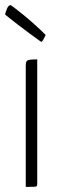

<svg xmlns="http://www.w3.org/2000/svg" viewBox="-39 -733 228 753"><path d="M62 0V-477Q62 -489 66 -493.5Q70 -498 80 -499Q90 -500 107 -500V-12Q107 -6 105.5 -3.5Q104 -1 94.5 -0.5Q85 0 62 0ZM122 -569Q100 -585 76 -602.5Q52 -620 31.5 -636Q11 -652 -3 -663Q-17 -674 -19 -676Q-18 -683 -12 -698Q-6 -713 3 -713Q4 -713 17 -703Q30 -693 50.5 -676.5Q71 -660 94.5 -639Q118 -618 140 -596Q140 -596 137 -589.5Q134 -583 130 -576Q126 -569 122 -569Z"/></svg>

Font: Yanone Kaffeesatz Light
Style: Regular
Weight: 300
Designer: Yanone (Cyrillic: Daniel Pouzeot, Huerta Tipografica, and Cyreal)
Foundry: Yanone
Version: Version 2.003